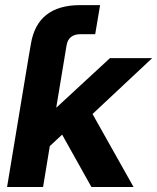

<svg xmlns="http://www.w3.org/2000/svg" viewBox="-20 -748 629 768"><path d="M76.2 -409.7 93.8 -515.6 103.5 -571.8Q128.9 -727.5 300.8 -727.5H380.4L360.8 -611.3H302.7Q253.4 -611.3 246.1 -565.9L237.8 -515.6L205.1 -318.4H206.5L419.9 -515.6H588.9L350.1 -292L514.2 0H345.7L228.5 -209.5L179.2 -163.6L152.3 0H8.3L76.2 -409.7Z"/></svg>

Font: Inter Display
Style: Bold Italic
Weight: 700
Italic angle: -9.39999°
Designer: Rasmus Andersson
Foundry: rsms
Version: Version 4.000;git-a52131595